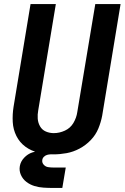

<svg xmlns="http://www.w3.org/2000/svg" viewBox="-20 -755 616 949"><path d="M244 8Q276 8 309 2Q342 -4 373 -20.5Q404 -37 428.5 -62.5Q453 -88 466 -119.5Q479 -151 485 -183L576 -735H451L362 -201Q358 -173 343 -147.5Q328 -122 301 -109.5Q274 -97 246 -97Q225 -97 206.5 -105Q188 -113 178 -130.5Q168 -148 166.5 -168.5Q165 -189 169 -210L256 -735H131L47 -227Q41 -189 43 -152Q45 -115 61 -83Q77 -51 105.5 -30Q134 -9 170.5 -0.5Q207 8 244 8ZM288 174 305 73H244Q244 73 244 73Q244 73 244 73H243Q230 73 217.5 71Q205 69 196 59Q187 49 189 36Q190 27 197 20Q204 13 213 10.5Q222 8 230 8V-14Q208 -14 185 -11.5Q162 -9 139.5 -1.5Q117 6 99.5 24.5Q82 43 78 66Q74 89 83.5 110Q93 131 111 144.5Q129 158 150.5 164.5Q172 171 195.5 172.5Q219 174 243 174Z"/></svg>

Font: Iosevka Sparkle
Style: Bold Italic
Weight: 700
Italic angle: -9°
Designer: Belleve Invis
Foundry: Belleve Invis
Version: Version 4.5.0; ttfautohint (v1.8.3)